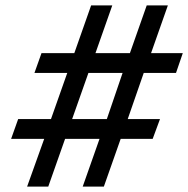

<svg xmlns="http://www.w3.org/2000/svg" viewBox="-20 -688 694 708"><path d="M80 0 143 -176H21L47 -249H168L228 -419H107L133 -492H254L316 -668H394L332 -492H459L521 -668H599L537 -492H654L629 -419H510L451 -249H570L543 -176H425L363 0H285L347 -176H220L158 0ZM246 -249H374L432 -419H306Z"/></svg>

Font: Atkinson Hyperlegible Next
Style: Italic
Weight: 400
Italic angle: -12°
Designer: Elliott Scott, Megan Eiswerth, Linus Boman, Theodore Petrosky, Letters from Sweden
Foundry: Applied Design Works, Letters from Sweden
Version: Version 2.001